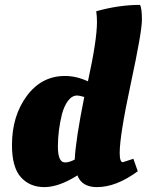

<svg xmlns="http://www.w3.org/2000/svg" viewBox="-20 -754 601 786"><path d="M377 12Q315 12 297 -36Q221 12 161.5 12Q102 12 65.5 -28.5Q29 -69 29 -160Q29 -279 89.5 -361Q150 -443 246 -443Q293 -443 340 -421Q377 -590 377 -664Q377 -686 374 -708Q467 -734 553 -734Q561 -721 561 -672.5Q561 -624 515.5 -412Q470 -200 470 -128Q470 -90 483 -90L526 -104L544 -53Q456 12 377 12ZM246 -89Q264 -89 286 -101V-102Q290 -183 325 -357Q305 -363 296 -363Q275 -363 259 -342Q243 -321 234 -288Q217 -220 217 -154.5Q217 -89 246 -89Z"/></svg>

Font: Oleo Script
Style: Bold
Weight: 700
Designer: Soytutype
Foundry: Soytutype
Version: Version 1.002